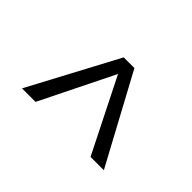

<svg xmlns="http://www.w3.org/2000/svg" viewBox="-63 -879 622 622"><g transform="rotate(45 248.0 -568.0)"><path d="M436 -416H375L248 -669L123 -416H61L223 -720H272Z"/></g></svg>

Font: Ek Mukta Light
Style: Regular
Weight: 300
Designer: Girish Dalvi and Yashodeep Gholap
Foundry: Ek Type
Version: Version 2.538;PS 1.002;hotconv 16.6.51;makeotf.lib2.5.65220;